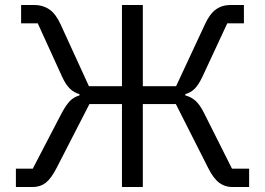

<svg xmlns="http://www.w3.org/2000/svg" viewBox="-20 -753 1067 773"><path d="M44 -74H112L228 -297Q247 -332 262 -347Q277 -362 300 -369V-374Q278 -380 261.5 -396Q245 -412 231 -442L132 -659H65V-733H118Q152 -733 178 -715.5Q204 -698 223 -657L338 -406H471V-733H555V-406H689L806 -657Q825 -698 850 -715.5Q875 -733 909 -733H962V-659H895L794 -442Q779 -411 763.5 -395.5Q748 -380 726 -374V-369Q751 -362 768 -346.5Q785 -331 802 -297L914 -74H983V0H915Q885 0 862 -17.5Q839 -35 818 -77L688 -334H555V0H471V-334H340L208 -77Q186 -34 164 -17Q142 0 111 0H44Z"/></svg>

Font: IBM Plex Sans SC
Style: Regular
Weight: 400
Designer: Mike Abbink; Paul van der Laan; Pieter van Rosmalen; Eunyou Noh; Wujin Sim; Chorong Kim; Dohee Lee; Yejin We; Jinhee Kim
Foundry: Sandoll Inc.
Version: Version 1.000